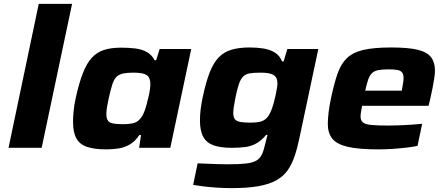

<svg xmlns="http://www.w3.org/2000/svg" viewBox="-20 -763 2293 991"><path d="M24 0 180 -743H352L195 0Z M529 8Q469 8 430.5 -4.5Q392 -17 374.5 -48Q357 -79 357 -134Q357 -159 360 -190.5Q363 -222 371 -258Q388 -335 408 -386Q428 -437 454.5 -465.5Q481 -494 517.5 -505.5Q554 -517 605 -517Q644 -517 677.5 -513Q711 -509 737 -495Q763 -481 778 -452H786L804 -510H967L859 0H698L708 -66H699Q678 -34 651 -18Q624 -2 593 3Q562 8 529 8ZM615 -122Q644 -122 662.5 -126Q681 -130 693 -139.5Q705 -149 714 -164Q720 -174 726 -190Q732 -206 737 -225Q742 -244 746.5 -263Q751 -282 753.5 -299Q756 -316 756 -329Q756 -363 737 -375.5Q718 -388 669 -388Q636 -388 615 -383.5Q594 -379 581 -366Q568 -353 559.5 -326.5Q551 -300 541 -255Q535 -228 532 -208.5Q529 -189 529 -174Q529 -151 537.5 -140Q546 -129 564.5 -125.5Q583 -122 615 -122Z M1174 208Q1138 208 1100 205.5Q1062 203 1030 199Q998 195 977 191L1000 80Q1022 81 1048 82Q1074 83 1101.5 84Q1129 85 1154 85Q1214 85 1249.5 81Q1285 77 1304.5 65Q1324 53 1333.5 30.5Q1343 8 1351 -29Q1353 -38 1356 -48.5Q1359 -59 1361 -67H1354Q1329 -37 1302.5 -22.5Q1276 -8 1245 -4Q1214 0 1176 0Q1120 0 1083.5 -12.5Q1047 -25 1029.5 -56Q1012 -87 1012 -142Q1012 -168 1015.5 -198Q1019 -228 1027 -265Q1043 -340 1062.5 -389.5Q1082 -439 1109 -467Q1136 -495 1175 -506.5Q1214 -518 1269 -518Q1308 -518 1341 -512.5Q1374 -507 1399 -491.5Q1424 -476 1436 -446H1444L1463 -510H1623L1527 -58Q1516 -3 1501.5 40.5Q1487 84 1465 115.5Q1443 147 1406.5 167.5Q1370 188 1313.5 198Q1257 208 1174 208ZM1272 -130Q1299 -130 1317 -133.5Q1335 -137 1347.5 -146Q1360 -155 1368 -169Q1375 -180 1381.5 -197Q1388 -214 1393.5 -234Q1399 -254 1403 -273.5Q1407 -293 1409.5 -308.5Q1412 -324 1412 -332Q1412 -364 1392 -376Q1372 -388 1326 -388Q1291 -388 1269.5 -384.5Q1248 -381 1235 -368Q1222 -355 1213 -329Q1204 -303 1195 -258Q1190 -233 1187 -212.5Q1184 -192 1184 -181Q1184 -158 1192.5 -147.5Q1201 -137 1220.5 -133.5Q1240 -130 1272 -130Z M1931 8Q1832 8 1775.5 -5Q1719 -18 1695.5 -47Q1672 -76 1672 -123Q1672 -150 1676 -183Q1680 -216 1688 -254Q1704 -330 1721.5 -381Q1739 -432 1769.5 -462Q1800 -492 1854.5 -505Q1909 -518 1999 -518Q2088 -518 2136.5 -506Q2185 -494 2205 -467.5Q2225 -441 2225 -399Q2225 -381 2221 -356.5Q2217 -332 2212 -305.5Q2207 -279 2201 -254L2192 -217H1849Q1846 -200 1843.5 -186Q1841 -172 1841 -161Q1841 -142 1853 -131.5Q1865 -121 1896 -118Q1927 -115 1984 -115Q2007 -115 2037 -116Q2067 -117 2098.5 -119Q2130 -121 2159 -124L2135 -10Q2112 -5 2077.5 -1Q2043 3 2005.5 5.5Q1968 8 1931 8ZM1865 -295H2054L2056 -308Q2059 -325 2061 -337Q2063 -349 2063 -360Q2063 -380 2055 -389.5Q2047 -399 2030 -402Q2013 -405 1986 -405Q1952 -405 1932 -401Q1912 -397 1900 -385.5Q1888 -374 1880.5 -352.5Q1873 -331 1865 -295Z"/></svg>

Font: Saira Thin Expanded
Style: Bold Italic
Weight: 700
Width: 7
Italic angle: -12°
Version: Version 1.101